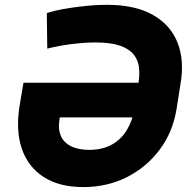

<svg xmlns="http://www.w3.org/2000/svg" viewBox="-20 -757 790 787"><path d="M320.8 9.8Q223.6 9.8 159.4 -31.2Q95.2 -72.3 69.3 -147.9Q43.5 -223.6 61 -328.1L76.2 -418H589.8L567.4 -275.9H225.1L223.1 -261.7Q217.8 -226.1 229.7 -199.2Q241.7 -172.4 270.8 -157.7Q299.8 -143.1 345.7 -142.6Q401.4 -143.1 439.7 -165Q478 -187 500.5 -224.9Q522.9 -262.7 530.8 -309.6L547.4 -415Q553.2 -450.7 549.6 -481.2Q545.9 -511.7 526.9 -534.7Q507.8 -557.6 470.2 -570.3Q432.6 -583 371.1 -583Q336.4 -583 299.6 -579.3Q262.7 -575.7 229.7 -569.8Q196.8 -564 173.8 -557.6L171.9 -703.1Q182.6 -707.5 208 -713.4Q233.4 -719.2 268.1 -724.6Q302.7 -730 341.6 -733.6Q380.4 -737.3 417 -737.3Q533.2 -737.3 606 -696.3Q678.7 -655.3 707.5 -582.8Q736.3 -510.3 720.2 -415L703.6 -309.6Q688.5 -216.3 635 -144.3Q581.5 -72.3 500.7 -31.2Q419.9 9.8 320.8 9.8Z"/></svg>

Font: Inter Tight ExtraBold
Style: Italic
Weight: 800
Italic angle: -9.39999°
Designer: Rasmus Andersson
Foundry: rsms
Version: Version 3.004